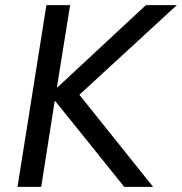

<svg xmlns="http://www.w3.org/2000/svg" viewBox="-20 -725 706 745"><path d="M48 0 160 -705H252L201 -387H204L546 -705H666L266 -337L265 -386L574 0H462L195 -332H192L140 0Z"/></svg>

Font: Nunito Sans 10pt SemiCondensed Medium
Style: Italic
Weight: 500
Width: 4
Italic angle: -9°
Designer: Vernon Adams
Foundry: Vernon Adams
Version: Version 3.101;gftools[0.9.27]